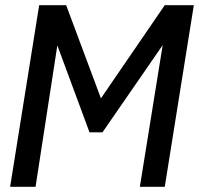

<svg xmlns="http://www.w3.org/2000/svg" viewBox="-20 -720 767 740"><path d="M19 0 131 -700H235L369 -341L615 -700H727L615 0H519L607 -546L375 -210H325L201 -545L117 0Z"/></svg>

Font: Georama Medium
Style: Italic
Weight: 500
Italic angle: -9°
Designer: Jean-Baptiste Levee
Foundry: Production Type
Version: Version 1.000